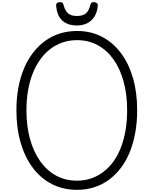

<svg xmlns="http://www.w3.org/2000/svg" viewBox="-20 -1740 1424 1779"><path d="M694 19Q566 19 462.5 -33.5Q359 -86 285.5 -183Q212 -280 172 -415.5Q132 -551 132 -718Q132 -829 150 -926.5Q168 -1024 202.5 -1105.5Q237 -1187 286 -1251Q335 -1315 397.5 -1360.5Q460 -1406 534.5 -1429.5Q609 -1453 694 -1453Q820 -1453 922.5 -1400.5Q1025 -1348 1098.5 -1251Q1172 -1154 1211.5 -1019Q1251 -884 1251 -718Q1251 -607 1233 -509Q1215 -411 1181.5 -329Q1148 -247 1099 -183Q1050 -119 988 -73.5Q926 -28 852 -4.5Q778 19 694 19ZM694 -66Q764 -66 825 -87Q886 -108 938 -147.5Q990 -187 1031 -243.5Q1072 -300 1100 -372.5Q1128 -445 1143 -532Q1158 -619 1158 -718Q1158 -865 1125 -985Q1092 -1105 1031 -1190.5Q970 -1276 884.5 -1322Q799 -1368 694 -1368Q623 -1368 561 -1347Q499 -1326 447 -1286.5Q395 -1247 354 -1190.5Q313 -1134 284 -1061.5Q255 -989 240 -903Q225 -817 225 -718Q225 -570 258.5 -450Q292 -330 354 -244Q416 -158 501.5 -112Q587 -66 694 -66ZM693 -1504Q607 -1504 557 -1549.5Q507 -1595 500 -1691Q499 -1704 509 -1712Q519 -1720 538 -1720Q554 -1720 560 -1712.5Q566 -1705 570 -1691Q583 -1640 611 -1616Q639 -1592 693 -1592Q748 -1592 776 -1616Q804 -1640 816 -1691Q820 -1705 825.5 -1712.5Q831 -1720 847 -1720Q866 -1720 876.5 -1712Q887 -1704 886 -1691Q882 -1630 856.5 -1588.5Q831 -1547 789.5 -1525.5Q748 -1504 693 -1504Z"/></svg>

Font: Playwrite ID
Style: Regular
Weight: 400
Designer: Veronika Burian, José Scaglione
Foundry: TypeTogether
Version: Version 1.002